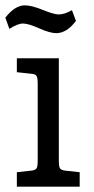

<svg xmlns="http://www.w3.org/2000/svg" viewBox="-21 -698 350 718"><path d="M14 -590 -1 -632Q35 -678 72 -678Q97 -678 139 -661Q181 -644 198 -644Q221 -644 248 -660L263 -620Q229 -574 189 -574Q166 -574 125.5 -592Q85 -610 65 -610Q45 -610 14 -590ZM199 -480V-98Q199 -76 203 -69Q207 -62 222 -60L277 -54V0H42V-54L97 -60Q112 -62 116 -69Q120 -76 120 -98V-384Q120 -406 116 -413.5Q112 -421 97 -422L42 -428V-480Z"/></svg>

Font: Enriqueta
Style: Regular
Weight: 400
Designer: Viviana Monsalve, Gustavo Ibarra
Foundry: Viviana Monsalve, Gustavo Ibarra
Version: Version 1.002